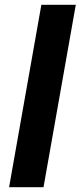

<svg xmlns="http://www.w3.org/2000/svg" viewBox="-20 -783 337 803"><path d="M162 0H18L153 -763H297Z"/></svg>

Font: Open Sauce One
Style: Bold Italic
Weight: 700
Italic angle: -10°
Designer: Alfredo Marco Pradil
Foundry: Creative Sauce Fz LLC
Version: Version 1.477